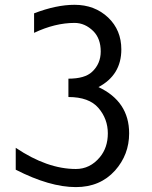

<svg xmlns="http://www.w3.org/2000/svg" viewBox="-20 -762 626 792"><path d="M44.9 -152.3Q174.8 -64.9 293 -64.9Q351.6 -64.9 392.1 -113.8Q424.8 -153.3 424.8 -211.9Q424.8 -271.5 386 -316.7Q347.2 -361.8 262.2 -361.8V-437.5Q330.1 -437.5 359.9 -465.8Q395.5 -499 395.5 -549.8Q395.5 -602.5 365.2 -633.3Q330.6 -667.5 287.6 -667.5Q207 -667.5 120.6 -626.5V-707Q211.9 -742.2 287.6 -742.2Q370.6 -742.2 426.3 -689.5Q480.5 -637.7 480.5 -558.1Q480.5 -452.6 386.2 -402.8Q512.7 -343.3 512.7 -211.9Q512.7 -124 454.6 -58.6Q393.1 9.8 293 9.8Q185.1 9.8 44.9 -62Z"/></svg>

Font: Consola Mono
Style: Book
Weight: 400
Monospace: yes
Designer: Wojciech Kalinowski "wmk69" (wmk69@o2.pl)
Foundry: Wojciech Kalinowski "wmk69" (wmk69@o2.pl)
Version: Version 2.1.0